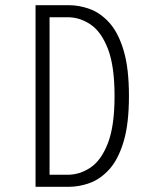

<svg xmlns="http://www.w3.org/2000/svg" viewBox="-20 -720 590 740"><path d="M117 0V-700H245Q286 -700 326.8 -685Q367.5 -670 401.8 -632Q436 -594 456.5 -525.5Q477 -457 477 -350Q477 -243 456.5 -174.5Q436 -106 401.8 -68Q367.5 -30 326.8 -15Q286 0 245 0ZM171 -46.5H241.5Q287 -46.5 328.2 -73.8Q369.5 -101 395.5 -167.2Q421.5 -233.5 421.5 -350Q421.5 -466.5 395.5 -532.8Q369.5 -599 328.2 -626.2Q287 -653.5 241.5 -653.5H171Z"/></svg>

Font: Trispace SemiCondensed ExtraLight
Style: Regular
Weight: 200
Width: 4
Designer: Tyler Finck
Foundry: Etcetera Type Company
Version: Version 1.210; ttfautohint (v1.8.3)